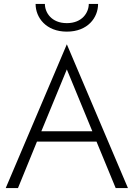

<svg xmlns="http://www.w3.org/2000/svg" viewBox="-20 -951 676 971"><path d="M160 -931C160 -862 213 -791 318 -791C424 -791 476 -862 476 -931H429C429 -889 397 -834 318 -834C239 -834 207 -889 207 -931ZM9 0H71L167 -235H468L565 0H627L318 -727ZM318 -600 447 -287H189Z"/></svg>

Font: Jost Light
Style: Regular
Weight: 300
Version: Version 3.710